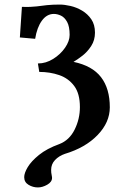

<svg xmlns="http://www.w3.org/2000/svg" viewBox="-20 -678 544 841"><path d="M146 143Q124 143 105 131.5Q86 120 86 98Q86 80 101.5 54Q117 28 151 0.5Q185 -27 240 -47Q284 -64 307 -110.5Q330 -157 330 -209Q330 -268 305 -301.5Q280 -335 239.5 -349Q199 -363 152 -363L146 -400Q181 -400 213 -420Q245 -440 265 -469Q285 -498 285 -525Q285 -562 274 -582Q263 -602 247 -609.5Q231 -617 216 -617Q185 -617 163.5 -587.5Q142 -558 134 -508L67 -514L76 -648Q101 -647 114.5 -648Q128 -649 141 -650Q161 -653 186 -655.5Q211 -658 242 -658Q262 -658 288.5 -652Q315 -646 339.5 -631.5Q364 -617 380 -593.5Q396 -570 396 -535Q396 -502 379.5 -476.5Q363 -451 341 -434Q319 -417 302 -407Q384 -390 422.5 -340Q461 -290 461 -208Q461 -142 407.5 -86.5Q354 -31 264 -4Q238 5 221 23Q204 41 204 66Q204 73 204.5 78Q205 83 206 87Q207 92 207.5 96Q208 100 208 101Q208 119 187 131Q166 143 146 143Z"/></svg>

Font: Libertinus Serif SemiBold
Style: Regular
Weight: 600
Designer: Philipp H. Poll, Khaled Hosny
Foundry: Caleb Maclennan
Version: Version 7.051;RELEASE